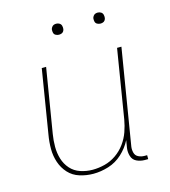

<svg xmlns="http://www.w3.org/2000/svg" viewBox="-108 -799 792 894"><g transform="rotate(-15 288.0 -352.0)"><path d="M233 8Q269 8 306 -3.5Q343 -15 372.5 -42Q402 -69 420 -104L414 -68Q411 -48 417 -28.5Q423 -9 441 -0.5Q459 8 480 8H496V-11H483Q468 -11 454.5 -17.5Q441 -24 437 -38.5Q433 -53 435 -68L511 -530H490L436 -199Q431 -170 421 -141.5Q411 -113 392.5 -87.5Q374 -62 348 -44Q322 -26 292.5 -18.5Q263 -11 234 -11Q204 -11 175.5 -20.5Q147 -30 128 -51.5Q109 -73 100.5 -101Q92 -129 92 -159.5Q92 -190 97 -220L148 -530H127L77 -223Q71 -189 71 -155Q71 -121 81.5 -90Q92 -59 113.5 -35.5Q135 -12 167 -2Q199 8 233 8ZM445 -659Q451 -659 457 -661Q463 -663 466.5 -668Q470 -673 471 -679Q472 -687 470 -695Q468 -703 461 -707.5Q454 -712 445 -712Q439 -712 433.5 -710Q428 -708 424 -702.5Q420 -697 419 -692Q418 -683 420 -675Q422 -667 429.5 -663Q437 -659 445 -659ZM245 -659Q251 -659 257 -661Q263 -663 266.5 -668Q270 -673 271 -679Q272 -687 270 -695Q268 -703 261 -707.5Q254 -712 245 -712Q239 -712 233.5 -710Q228 -708 224 -702.5Q220 -697 219 -692Q218 -683 220 -675Q222 -667 229.5 -663Q237 -659 245 -659Z"/></g></svg>

Font: Iosevka Sparkle Thin
Style: Italic
Weight: 100
Italic angle: -9°
Designer: Belleve Invis
Foundry: Belleve Invis
Version: Version 4.5.0; ttfautohint (v1.8.3)